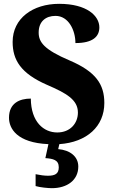

<svg xmlns="http://www.w3.org/2000/svg" viewBox="-20 -744 596 1003"><path d="M251 239C331 239 389 197 389 126C389 73 345 40 284 35L290 9C434 -1 525 -84 525 -206C525 -304 480 -370 344 -428C210 -485 182 -524 182 -574C182 -632 219 -661 270 -661C338 -661 374 -586 374 -519C465 -519 499 -553 499 -601C499 -661 434 -724 289 -724C151 -724 46 -648 46 -525C46 -431 88 -361 225 -301C327 -257 387 -223 387 -156C387 -100 347 -52 279 -52C209 -52 142 -106 141 -229C82 -229 27 -205 27 -129C27 -73 68 2 233 9L217 82C257 85 287 91 287 130C287 165 266 174 230 174C213 174 189 171 166 166V228C189 235 232 239 251 239Z"/></svg>

Font: Noto Serif Hebrew SemiCondensed ExtraBold
Style: Regular
Weight: 800
Width: 4
Designer: Monotype Design Team
Foundry: Monotype Imaging Inc.
Version: Version 2.004